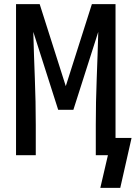

<svg xmlns="http://www.w3.org/2000/svg" viewBox="-20 -755 660 934"><path d="M565 159H468L505 0H446V-147Q446 -260 450.5 -373.5Q455 -487 458 -600L337 -221H263L142 -600Q145 -487 149.5 -373.5Q154 -260 154 -147V0H58V-735H173L300 -336L427 -735H542V-84H620Z"/></svg>

Font: Iosevka Custom Medium Extended
Style: Regular
Weight: 500
Width: 7
Monospace: yes
Designer: Belleve Invis
Foundry: Belleve Invis
Version: Version 11.2.4; ttfautohint (v1.8.4)